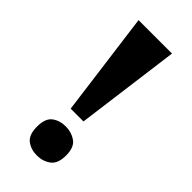

<svg xmlns="http://www.w3.org/2000/svg" viewBox="-230 -767 828 828"><g transform="rotate(45 184.0 -352.5)"><path d="M145 -237 82 -714H286L223 -237ZM185 9Q148 9 122.5 -10.5Q97 -30 97 -80Q97 -130 122.5 -149Q148 -168 185 -168Q220 -168 247 -149Q274 -130 274 -80Q274 -30 247 -10.5Q220 9 185 9Z"/></g></svg>

Font: Noto Serif Myanmar SemiCondensed Black
Style: Regular
Weight: 900
Width: 4
Designer: Ben Mitchell and the Monotype Design Team
Foundry: Monotype Imaging Inc.
Version: Version 2.106; ttfautohint (v1.8.4.7-5d5b)